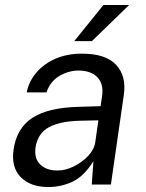

<svg xmlns="http://www.w3.org/2000/svg" viewBox="-20 -743 588 773"><path d="M174.5 10Q103 10 63.8 -29.5Q24.5 -69 34.5 -140Q46.5 -226 109.5 -268Q172.5 -310 299 -313L385 -315.5L391 -356Q398 -405.5 371.8 -432.2Q345.5 -459 295.5 -459Q255 -458.5 218.5 -436.8Q182 -415 167 -371H87.5Q96.5 -416 126.8 -451.2Q157 -486.5 203.8 -506.8Q250.5 -527 310 -527Q405.5 -527 447.5 -482Q489.5 -437 478.5 -361L426.5 0H349.5L356 -94Q318.5 -33.5 272.5 -11.8Q226.5 10 174.5 10ZM211 -56.5Q243.5 -56.5 277 -73Q310.5 -89.5 334.8 -115.2Q359 -141 363.5 -170L376 -258.5L305.5 -257Q222.5 -255.5 177 -230.8Q131.5 -206 123 -149Q117 -105 142 -80.8Q167 -56.5 211 -56.5ZM396.5 -723H500L350 -577.5H279Z"/></svg>

Font: Public Sans
Style: Italic
Weight: 400
Italic angle: -8°
Designer: The Public Sans project authors (U.S. Web Design System). Libre Franklin designed by Pablo Impallari and Rodrigo Fuenzal
Version: Version 1.008; ttfautohint (v1.8.1) -l 8 -r 50 -G 200 -x 14 